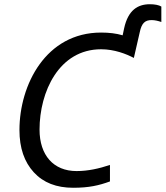

<svg xmlns="http://www.w3.org/2000/svg" viewBox="-20 -878 783 908"><path d="M326 10C401 10 448 -1 500 -20V-98C449 -81 397 -69 342 -69C233 -69 167 -144 167 -265C167 -444 259 -645 458 -645C521 -645 577 -623 613 -604L641 -726C650 -769 666 -783 697 -783C713 -783 728 -779 743 -774V-847C732 -854 712 -858 689 -858C632 -858 586 -831 567 -744L560 -711C530 -720 496 -724 458 -724C197 -724 72 -477 72 -263C72 -178 95 -112 140 -63C185 -14 247 10 326 10Z"/></svg>

Font: BC Sans
Style: Italic
Weight: 400
Italic angle: -12°
Designer: Monotype Design Team
Designer: Province of B.C.
Foundry: Monotype Imaging Inc.
Version: Version 2.000;GOOG;noto-source:20170915:90ef993387c0